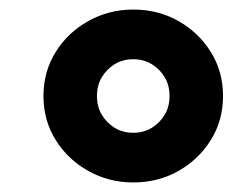

<svg xmlns="http://www.w3.org/2000/svg" viewBox="-20 -731 487 402"><path d="M259 -349Q208 -349 165 -373Q122 -397 96.5 -438Q71 -479 71 -530Q71 -581 96.5 -622Q122 -663 165 -687Q208 -711 259 -711Q311 -711 353.5 -687Q396 -663 421.5 -622Q447 -581 447 -530Q447 -479 421.5 -438Q396 -397 353.5 -373Q311 -349 259 -349ZM259 -453Q281 -453 298 -463.5Q315 -474 325 -491Q335 -508 335 -530Q335 -552 325 -569Q315 -586 298 -596.5Q281 -607 259 -607Q237 -607 220 -596.5Q203 -586 193 -569Q183 -552 183 -530Q183 -508 193 -491Q203 -474 220 -463.5Q237 -453 259 -453Z"/></svg>

Font: Montserrat Thin Black
Style: Italic
Weight: 900
Italic angle: -11.3°
Version: Version 9.000